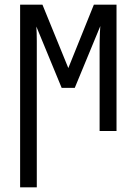

<svg xmlns="http://www.w3.org/2000/svg" viewBox="-20 -556 579 815"><path d="M65.4 239.3V-536.1H160.2L270 -267.1L378.4 -536.1H474.6V0H402.8V-353.5Q402.8 -366.7 403.1 -383.5Q403.3 -400.4 404.1 -417Q404.8 -433.6 405.8 -445.3L297.4 -183.1H241.7L134.3 -443.4Q135.3 -431.6 135.7 -415Q136.2 -398.4 136.2 -381.3Q136.2 -364.3 136.2 -350.1V239.3Z"/></svg>

Font: Open Sans Condensed
Style: Regular
Weight: 400
Width: 3
Designer: Monotype Design Team
Foundry: Monotype Imaging Inc.
Version: Version 3.000